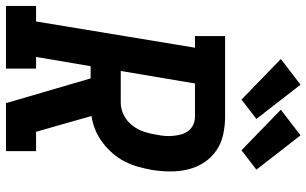

<svg xmlns="http://www.w3.org/2000/svg" viewBox="-216 -816 1028 644"><g transform="rotate(90 298.0 -494.0)"><path d="M-4 0V-101H48L136 -634H97V-735H367Q398 -735 427.5 -728.5Q457 -722 481 -705.5Q505 -689 521 -664.5Q537 -640 544 -611.5Q551 -583 551 -552Q551 -521 546 -490Q542 -467 535.5 -444Q529 -421 518 -399Q507 -377 490.5 -358Q474 -339 454 -324Q434 -309 411 -299.5Q388 -290 365 -287L418 -101H483V0H322L239 -284H198L167 -101H206V0ZM214 -385H320Q342 -385 362.5 -395.5Q383 -406 397 -424Q411 -442 418 -463.5Q425 -485 428 -506Q431 -520 432 -534.5Q433 -549 431.5 -562.5Q430 -576 426.5 -589Q423 -602 414.5 -612.5Q406 -623 393.5 -628.5Q381 -634 367 -634H256ZM480 -790 344 -922 430 -988 545 -840ZM310 -790 174 -922 260 -988 375 -840Z"/></g></svg>

Font: Iosevka Slab Extended
Style: Bold Italic
Weight: 700
Width: 7
Italic angle: -9°
Monospace: yes
Designer: Belleve Invis
Foundry: Belleve Invis
Version: Version 11.1.0; ttfautohint (v1.8.3)